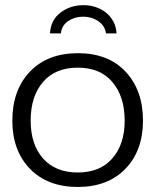

<svg xmlns="http://www.w3.org/2000/svg" viewBox="-20 -722 647 752"><path d="M218.3 -591.3C220.7 -612.3 230.5 -628.4 247.1 -639.6C264.2 -650.9 283.7 -656.7 305.7 -656.7C327.6 -656.7 347.7 -650.9 364.7 -639.2C381.8 -627.9 392.1 -611.8 395 -591.3H436.5C432.6 -663.1 368.7 -703.1 305.7 -701.7C272 -701.7 242.2 -691.9 216.8 -672.4C191.4 -653.3 177.7 -626 175.8 -591.3ZM284.7 10.3C363.3 10.3 425.8 -13.7 471.2 -61C517.1 -108.4 540 -171.4 540 -249.5C540 -329.1 517.1 -393.1 471.7 -441.4C426.3 -489.7 364.3 -513.7 285.2 -513.7C206.1 -513.7 143.6 -489.7 97.2 -441.4C51.3 -393.1 28.3 -329.1 28.3 -249.5C28.3 -171.4 51.3 -108.4 97.2 -61C143.1 -13.7 205.6 10.3 284.7 10.3ZM284.7 -46.4C226.1 -46.4 180.7 -64.9 148.4 -101.6C116.2 -138.2 100.1 -187.5 100.1 -249.5C100.1 -313 116.2 -363.3 148.4 -400.9C180.7 -438.5 226.1 -457 284.7 -457C342.8 -457 388.2 -438.5 419.9 -400.9C452.1 -363.3 468.3 -313 468.3 -249.5C468.3 -187.5 452.1 -138.2 419.9 -101.6C388.2 -64.9 342.8 -46.4 284.7 -46.4Z"/></svg>

Font: Ride Light
Style: Regular
Weight: 300
Version: Version 3.000